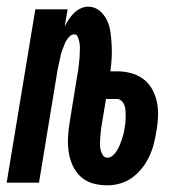

<svg xmlns="http://www.w3.org/2000/svg" viewBox="-34 -548 554 576"><path d="M288 8Q265 8 244 2Q223 -4 208 -18Q193 -32 184 -51.5Q175 -71 172 -92.5Q169 -114 170 -136Q171 -158 175 -181L196 -311Q197 -318 198.5 -325.5Q200 -333 201 -340Q202 -347 202.5 -354Q203 -361 204 -368Q205 -375 205 -382.5Q205 -390 205.5 -397Q206 -404 205.5 -411Q205 -418 203.5 -424.5Q202 -431 199 -438Q196 -445 189 -445Q181 -445 175 -439Q169 -433 165 -426.5Q161 -420 158.5 -412.5Q156 -405 153 -398Q150 -391 148.5 -384Q147 -377 145.5 -369.5Q144 -362 142 -354.5Q140 -347 139 -340L83 0H-14L72 -520H169L160 -469Q166 -480 172.5 -490Q179 -500 187.5 -508.5Q196 -517 207.5 -522.5Q219 -528 230 -528Q250 -528 264.5 -516Q279 -504 287 -487Q295 -470 297.5 -451Q300 -432 301 -412.5Q302 -393 301 -373.5Q300 -354 297 -334H317Q339 -334 359.5 -328.5Q380 -323 396.5 -310.5Q413 -298 423 -279.5Q433 -261 437 -240.5Q441 -220 440 -197.5Q439 -175 435 -153Q432 -134 427 -115Q422 -96 413.5 -78Q405 -60 392 -43.5Q379 -27 362.5 -15Q346 -3 326.5 2.5Q307 8 288 8ZM288 -75Q297 -75 304.5 -81.5Q312 -88 317 -96.5Q322 -105 325.5 -113.5Q329 -122 332 -131Q335 -140 337 -148.5Q339 -157 340 -166Q342 -175 342.5 -183Q343 -191 343 -199.5Q343 -208 342.5 -216Q342 -224 339.5 -231.5Q337 -239 331 -245Q325 -251 317 -251H284L270 -167Q269 -158 268 -149.5Q267 -141 266.5 -132Q266 -123 266 -114.5Q266 -106 268 -98Q270 -90 274.5 -82.5Q279 -75 288 -75Z"/></svg>

Font: Iosevka
Style: Bold Italic
Weight: 700
Italic angle: -9°
Monospace: yes
Designer: Belleve Invis
Foundry: Belleve Invis
Version: Version 32.5.0; ttfautohint (v1.8.4)